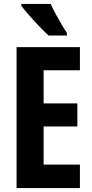

<svg xmlns="http://www.w3.org/2000/svg" viewBox="-20 -953 467 973"><path d="M385 0H64V-714H385V-597H201V-429H372V-312H201V-119H385ZM237 -933Q246 -912 261.5 -883.5Q277 -855 292.5 -828.5Q308 -802 319 -786V-773H226Q213 -785 193.5 -804.5Q174 -824 153.5 -846.5Q133 -869 115.5 -889.5Q98 -910 88 -923V-933Z"/></svg>

Font: Noto Sans Khmer UI ExtraCondensed
Style: Bold
Weight: 700
Width: 2
Designer: Danh Hong and the Monotype Design Team
Foundry: Monotype Imaging Inc.
Version: Version 2.002; ttfautohint (v1.8.4.7-5d5b)